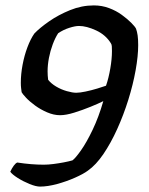

<svg xmlns="http://www.w3.org/2000/svg" viewBox="-20 -585 552 710"><path d="M128 105Q113 105 89.5 95.5Q66 86 45.5 73Q25 60 18 50Q24 37 31 27.5Q38 18 44 16Q70 20 94.5 22Q119 24 142 24Q158 24 177.5 21.5Q197 19 215.5 15.5Q234 12 248 8Q259 0 279.5 -29Q300 -58 322.5 -105Q345 -152 362 -211Q344 -202 314.5 -190Q285 -178 254.5 -168.5Q224 -159 202 -159Q179 -159 154.5 -169.5Q130 -180 109.5 -195Q89 -210 76 -224Q63 -238 60 -244Q59 -251 58 -259.5Q57 -268 57 -279Q57 -311 63.5 -345.5Q70 -380 81.5 -410.5Q93 -441 107 -461Q127 -482 161.5 -506Q196 -530 239 -547.5Q282 -565 327 -565Q357 -565 383.5 -555Q410 -545 430.5 -530Q451 -515 465 -501Q479 -487 483 -479Q487 -468 489 -454Q491 -440 491 -418Q491 -378 481.5 -325Q472 -272 454.5 -216Q437 -160 413.5 -108Q390 -56 362.5 -15.5Q335 25 305 46Q289 58 257.5 72Q226 86 191 95.5Q156 105 128 105ZM262 -242Q275 -242 296.5 -246.5Q318 -251 339.5 -257.5Q361 -264 372 -268Q377 -282 381 -298.5Q385 -315 388 -332.5Q391 -350 392.5 -366Q394 -382 394 -396Q394 -406 393.5 -413.5Q393 -421 390 -425Q371 -456 335.5 -472.5Q300 -489 272 -489Q258 -489 236 -482Q214 -475 195 -462Q184 -445 175 -421Q166 -397 161 -371Q156 -345 156 -321Q156 -313 156.5 -305.5Q157 -298 158 -290Q169 -276 187.5 -265Q206 -254 227 -248Q248 -242 262 -242Z"/></svg>

Font: Texturina Medium 12pt SemiBold
Style: Italic
Weight: 600
Italic angle: -11°
Version: Version 1.002